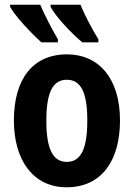

<svg xmlns="http://www.w3.org/2000/svg" viewBox="-20 -786 568 816"><path d="M322 -766H195V-757C214 -719 283 -644 330 -606H398V-619C369 -666 337 -728 322 -766ZM151 -766H23V-757C42 -720 115 -642 156 -606H226V-619C198 -667 169 -724 151 -766ZM490 -274C490 -455 398 -555 265 -555C117 -555 39 -447 39 -274C39 -104 122 10 263 10C414 10 490 -106 490 -274ZM177 -273C177 -389 202 -447 264 -447C326 -447 351 -389 351 -274C351 -158 326 -98 264 -98C202 -98 177 -158 177 -273Z"/></svg>

Font: Noto Sans Display SemiCondensed
Style: Bold
Weight: 700
Width: 4
Designer: Monotype Design Team
Foundry: Monotype Imaging Inc.
Version: Version 1.900